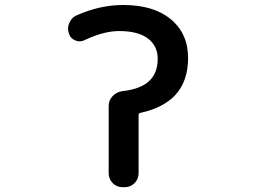

<svg xmlns="http://www.w3.org/2000/svg" viewBox="-20 -785 1040 784"><path d="M481.4 -20.5Q457 -20.5 440.4 -37.1Q423.8 -53.7 423.8 -78.1V-352.5Q423.8 -376 440.4 -393.1Q457 -410.2 481.4 -413.1Q542 -419.9 577.1 -444.3Q624 -477.5 624 -544.9Q624 -596.7 585 -627Q544.9 -658.2 466.8 -658.2Q403.3 -658.2 325.2 -621.1Q315.4 -616.2 304.7 -616.2Q295.9 -616.2 287.1 -620.1Q267.6 -627.9 261.7 -647.5Q257.8 -658.2 257.8 -668Q257.8 -679.7 263.7 -692.4Q272.5 -713.9 293.9 -722.7Q387.7 -764.6 483.4 -764.6Q606.4 -764.6 676.8 -707Q748 -648.4 748 -547.9Q748 -454.1 696.3 -397.5Q647.5 -344.7 553.7 -324.2Q545.9 -323.2 545.9 -315.4V-78.1Q545.9 -53.7 529.3 -37.1Q512.7 -20.5 488.3 -20.5Z"/></svg>

Font: Rounded Mgen+ 1mn medium
Style: Regular
Weight: 500
Designer: [Source Han Sans]
Ryoko NISHIZUKA  (kana & ideographs); Paul D. Hunt (Latin, Greek & Cyrillic); Wenlong ZHANG  (bopomofo
Version: Version 1.059.20150602